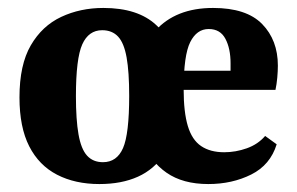

<svg xmlns="http://www.w3.org/2000/svg" viewBox="-20 -453 748 483"><path d="M230 10Q169 10 123.5 -13.5Q78 -37 53.5 -85Q29 -133 29 -208Q29 -290 57.5 -339Q86 -388 134 -410.5Q182 -433 240 -433Q327 -433 373 -390Q419 -347 426 -261V-164Q419 -104 393.5 -65.5Q368 -27 327 -8.5Q286 10 230 10ZM239 -45Q274 -45 289.5 -80.5Q305 -116 305 -212Q305 -272 298.5 -308.5Q292 -345 277 -361Q262 -377 237 -377Q203 -377 187 -341.5Q171 -306 171 -211Q171 -152 177.5 -115Q184 -78 199 -61.5Q214 -45 239 -45ZM504 10Q440 10 399 -18.5Q358 -47 338.5 -97Q319 -147 319 -211Q319 -318 370.5 -375.5Q422 -433 516 -433Q600 -433 639.5 -392.5Q679 -352 679 -288Q679 -274 677.5 -257.5Q676 -241 673 -227H399V-275H560Q560 -280 560 -284.5Q560 -289 560 -294Q560 -331 547 -355.5Q534 -380 505 -380Q475 -380 458.5 -347Q442 -314 442 -228Q442 -171 452.5 -136Q463 -101 486 -85.5Q509 -70 544 -70Q573 -70 601 -80Q629 -90 647 -111L676 -90Q660 -38 612 -14Q564 10 504 10Z"/></svg>

Font: Yrsa
Style: Bold
Weight: 700
Version: Version 2.004